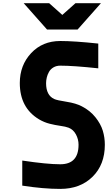

<svg xmlns="http://www.w3.org/2000/svg" viewBox="-20 -1187 707 1217"><path d="M472 -1000H278L130.2 -1166.7H291.7L375 -1092.4L458.3 -1166.7H619.8ZM362 10.4Q255.2 10.4 121.1 -10.4V-169.3Q278 -145.8 362 -145.8Q477.9 -145.8 477.9 -269.5Q477.9 -304 461.3 -335Q444.7 -365.9 414.7 -377.6Q395.8 -384.8 362.6 -389.3Q329.4 -393.9 294.6 -402.7Q259.8 -411.5 227.9 -430.3Q105.5 -503.3 105.5 -660.8Q105.5 -773.4 177.4 -850.3Q249.3 -927.1 362 -927.1Q449.9 -927.1 602.9 -910.8V-753.9Q444.7 -770.8 362 -770.8Q337.2 -770.8 318.7 -759.8Q300.1 -748.7 290.4 -731.1Q280.6 -713.5 276.4 -695.3Q272.1 -677.1 272.1 -659.5Q272.1 -582.7 324.2 -559.2Q341.1 -551.4 401.4 -542Q461.6 -532.6 498.7 -513Q550.8 -486.3 584.6 -444Q618.5 -401.7 631.5 -358.7Q644.5 -315.8 644.5 -269.5Q644.5 -143.2 566.4 -66.4Q488.3 10.4 362 10.4Z"/></svg>

Font: Monoid
Style: Bold
Weight: 700
Width: 4
Designer: Andreas Larsen (@larsenwork)
Version: Version 0.61